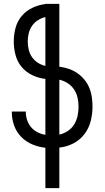

<svg xmlns="http://www.w3.org/2000/svg" viewBox="-20 -755 540 990"><path d="M214 215V7Q179 3 146.5 -10.5Q114 -24 89.5 -49Q65 -74 53 -107.5Q41 -141 41 -176V-180H113V-177Q113 -156 120 -135.5Q127 -115 140.5 -99Q154 -83 173.5 -73Q193 -63 214 -60V-348Q179 -352 146.5 -367.5Q114 -383 91.5 -410Q69 -437 60 -471.5Q51 -506 51 -541Q51 -576 60 -610.5Q69 -645 91.5 -672Q114 -699 146.5 -714.5Q179 -730 214 -734V-735H286V-411Q311 -408 334.5 -400Q358 -392 378.5 -378Q399 -364 415 -344.5Q431 -325 440.5 -302Q450 -279 453.5 -254Q457 -229 457 -205Q457 -167 447.5 -130Q438 -93 415 -63Q392 -33 358 -15.5Q324 2 286 6V215ZM214 -415V-667Q193 -662 175 -650.5Q157 -639 145 -621.5Q133 -604 128 -583Q123 -562 123 -541Q123 -520 128 -499Q133 -478 145 -460.5Q157 -443 175 -431.5Q193 -420 214 -415ZM286 -61Q309 -66 329.5 -79.5Q350 -93 362.5 -113.5Q375 -134 380 -157.5Q385 -181 385 -205Q385 -228 380 -251Q375 -274 362 -293.5Q349 -313 329 -326Q309 -339 286 -344Z"/></svg>

Font: Iosevka
Style: Regular
Weight: 400
Monospace: yes
Designer: Belleve Invis
Foundry: Belleve Invis
Version: Version 33.2.3; ttfautohint (v1.8.4)